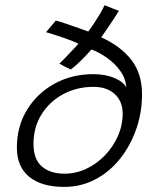

<svg xmlns="http://www.w3.org/2000/svg" viewBox="-20 -706 640 734"><path d="M225 8.5Q139 8.5 91.8 -30Q44.5 -68.5 44.5 -141.5Q44.5 -222.5 83.2 -286Q122 -349.5 188.2 -386Q254.5 -422.5 337 -422.5Q384.5 -422.5 419.8 -406.8Q455 -391 462.5 -371Q461.5 -404 441 -433.2Q420.5 -462.5 390 -484.2Q359.5 -506 329.5 -517Q316 -501 292.8 -477.5Q269.5 -454 250.5 -440.5Q240 -445 227 -451.8Q214 -458.5 207 -463Q212.5 -467.5 227.5 -483Q242.5 -498.5 258 -515.2Q273.5 -532 280 -539Q264.5 -546.5 240.8 -555.2Q217 -564 193.2 -571.5Q169.5 -579 156 -583L193.5 -627.5Q207 -624 233.5 -615Q260 -606 284.8 -597.2Q309.5 -588.5 317.5 -585.5Q325.5 -596 337.8 -614.2Q350 -632.5 361.8 -652.2Q373.5 -672 379.5 -686L434.5 -664.5Q427 -652 414.5 -633Q402 -614 389 -595Q376 -576 367 -563.5Q443 -528.5 483 -476Q523 -423.5 523 -346Q523 -276.5 501 -213Q479 -149.5 439.2 -99.5Q399.5 -49.5 345 -20.5Q290.5 8.5 225 8.5ZM226 -42Q270.5 -42 310.5 -61Q350.5 -80 381.8 -112.8Q413 -145.5 431 -186.5Q449 -227.5 449 -271.5Q449 -318 419 -346Q389 -374 337.5 -374Q273.5 -374 221.5 -346Q169.5 -318 138.8 -268.8Q108 -219.5 108 -156Q108 -97 140.2 -69.5Q172.5 -42 226 -42Z"/></svg>

Font: Grandstander ExtraLight
Style: Italic
Weight: 200
Italic angle: -15°
Designer: Tyler Finck
Foundry: Etcetera Type Co
Version: Version 1.200; ttfautohint (v1.8.3)